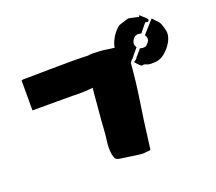

<svg xmlns="http://www.w3.org/2000/svg" viewBox="-126 -933 1252 1111"><g transform="rotate(-20 500.0 -377.0)"><path d="M747 -594Q747 -593 748 -592Q749 -591 749.5 -590Q750 -589 751 -587Q740 -574 728.5 -560Q717 -546 706 -532Q705 -531 703 -529.5Q701 -528 699 -526Q697 -523 694.5 -520Q692 -517 689 -513Q680 -399 662.5 -286.5Q645 -174 631 -61Q630 -48 627.5 -33Q625 -18 623 0Q608 1 594.5 3Q581 5 568 4Q536 1 505.5 -4Q475 -9 443 -13Q422 -16 415.5 -23.5Q409 -31 404 -53Q398 -92 403.5 -130.5Q409 -169 411 -206Q414 -257 419 -309Q424 -361 428 -413Q429 -423 430 -433Q431 -443 432 -453Q422 -452 412 -451Q402 -450 391 -449Q360 -448 336 -448Q312 -448 312 -449H60V-634Q69 -636 78.5 -636Q88 -636 96 -636Q167 -637 237 -638Q307 -639 377 -639Q400 -639 423 -638.5Q446 -638 470 -637Q483 -640 506 -639.5Q529 -639 547.5 -637.5Q566 -636 566 -636Q583 -633 599 -631Q615 -629 631 -627Q633 -644 640.5 -661Q648 -678 658 -694Q676 -721 698 -738Q701 -741 703 -741Q717 -746 730 -750Q743 -754 757 -758Q762 -760 767 -759Q772 -758 776 -757Q788 -755 800.5 -752Q813 -749 826 -746V-755Q829 -754 831.5 -753Q834 -752 835 -750Q843 -743 850 -736.5Q857 -730 864 -724Q867 -720 869.5 -717Q872 -714 869 -708Q864 -699 853 -704Q852 -705 848 -705Q841 -697 833.5 -688Q826 -679 818 -669Q815 -665 811.5 -661Q808 -657 805 -653Q804 -653 803.5 -652.5Q803 -652 803 -652Q799 -653 795 -653.5Q791 -654 787 -655Q782 -655 782 -655Q778 -654 774 -653Q770 -652 765 -650Q765 -650 764.5 -650Q764 -650 764 -649Q756 -643 752 -636Q746 -627 743.5 -618Q741 -609 745 -598Q746 -597 746 -596Q746 -595 747 -594ZM910 -691Q926 -678 933 -659.5Q940 -641 944 -622Q948 -605 945 -588.5Q942 -572 934 -556Q924 -536 910 -520Q896 -504 879 -490Q855 -472 827 -469Q813 -468 798 -468Q783 -468 769 -474Q758 -480 749 -477Q741 -475 736 -481Q731 -486 725 -491.5Q719 -497 714 -503Q706 -511 714 -515Q724 -519 728 -527Q732 -535 739 -541Q747 -549 753 -557Q759 -565 766 -573H769Q771 -574 775 -572Q782 -569 792 -571Q802 -571 808 -577Q813 -582 817.5 -586.5Q822 -591 825 -597Q830 -606 828 -617Q826 -629 820 -635Q837 -655 854.5 -674Q872 -693 890 -713Q896 -707 900.5 -701.5Q905 -696 910 -691Z"/></g></svg>

Font: Palette Mosaic
Style: Regular
Weight: 400
Designer: Shibuyafont
Version: Version 1.001